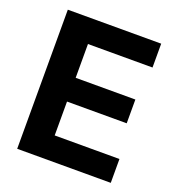

<svg xmlns="http://www.w3.org/2000/svg" viewBox="-129 -812 846 917"><g transform="rotate(20 294.0 -353.5)"><path d="M59.9 -707H534.5V-585.8H206.4V-414.1H509.8V-293.3H206.4V-121.2H535.5V0H59.9Z"/></g></svg>

Font: Pretendard JP Variable
Style: Regular
Weight: 400
Designer: Base glyphs from Inter by Rasmus Andersson; Hangul glyphs from Noto Sans CJK(Source Han Sans) by Jang Soo-young and Kang
Foundry: Kil Hyung-jin
Version: Version 1.307;Glyphs 3.2 (3192)